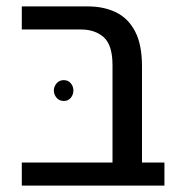

<svg xmlns="http://www.w3.org/2000/svg" viewBox="-20 -579 570 599"><path d="M331 0V-376Q331 -438 304 -462.5Q277 -487 232 -487H48V-559H254Q304 -559 342 -540.5Q380 -522 401.5 -481Q423 -440 423 -372V0ZM48 0V-72H493V0ZM179 -329Q193 -329 201 -319Q209 -309 209 -297Q209 -284 201 -274Q193 -264 179 -264Q165 -264 156.5 -274Q148 -284 148 -297Q148 -309 156.5 -319Q165 -329 179 -329Z"/></svg>

Font: Assistant ExtraLight Medium
Style: Regular
Weight: 500
Version: Version 3.000